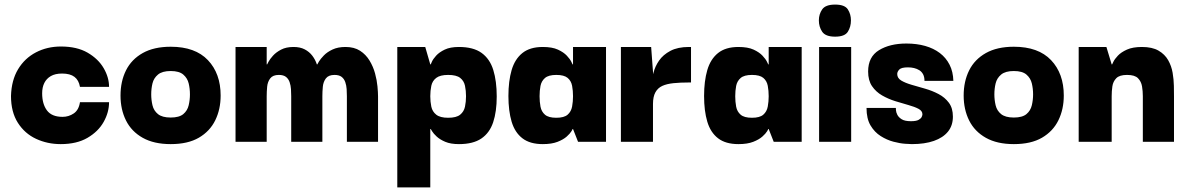

<svg xmlns="http://www.w3.org/2000/svg" viewBox="-20 -619 5179 838"><path d="M245 10Q187 10 137.5 -13Q88 -36 58 -83Q28 -130 28 -200Q30 -269 59 -317Q88 -365 137 -390.5Q186 -416 246 -416Q316 -416 362.5 -389Q409 -362 432.5 -321.5Q456 -281 456 -240H329Q324 -269 305 -283.5Q286 -298 251 -298Q221 -298 202 -287Q183 -276 173.5 -257Q164 -238 164 -212Q164 -165 185 -137Q206 -109 253 -109Q280 -109 302 -124Q324 -139 329 -173H456Q456 -129 432.5 -87Q409 -45 362 -17.5Q315 10 245 10Z M725 10Q652 10 603 -17.5Q554 -45 530 -93Q506 -141 506 -202Q506 -264 530 -312Q554 -360 603 -387.5Q652 -415 725 -415Q832 -415 887.5 -356.5Q943 -298 943 -202Q943 -142 919.5 -94Q896 -46 848 -18Q800 10 725 10ZM725 -106Q762 -106 780 -121Q798 -136 803.5 -159.5Q809 -183 809 -207Q809 -232 803.5 -255Q798 -278 780 -293.5Q762 -309 725 -309Q688 -309 669.5 -293.5Q651 -278 645.5 -255Q640 -232 640 -207Q640 -183 645.5 -159.5Q651 -136 669.5 -121Q688 -106 725 -106Z M1008 0V-414H1144V-338H1146Q1146 -338 1152 -349.5Q1158 -361 1171.5 -376Q1185 -391 1207 -402.5Q1229 -414 1261 -414Q1290 -414 1310 -403.5Q1330 -393 1343 -376Q1356 -359 1363 -338H1365Q1365 -339 1372 -350.5Q1379 -362 1393.5 -377Q1408 -392 1431.5 -403Q1455 -414 1488 -414Q1526 -414 1551.5 -397.5Q1577 -381 1593 -354.5Q1609 -328 1617 -298.5Q1625 -269 1627.5 -242Q1630 -215 1630 -198V0H1494V-199Q1494 -214 1493 -230Q1492 -246 1487 -260.5Q1482 -275 1471 -283.5Q1460 -292 1440 -292Q1414 -292 1402.5 -277Q1391 -262 1389 -240.5Q1387 -219 1387 -199V0H1251V-199Q1251 -214 1250 -230Q1249 -246 1244 -260.5Q1239 -275 1228 -283.5Q1217 -292 1197 -292Q1171 -292 1159.5 -277Q1148 -262 1146 -240.5Q1144 -219 1144 -199V0Z M1983 10Q1947 10 1923.5 0Q1900 -10 1886 -23Q1872 -36 1866 -46Q1860 -56 1860 -56H1858V199H1714V-414H1836L1858 -338H1860Q1860 -338 1865 -349.5Q1870 -361 1883.5 -376Q1897 -391 1921 -402.5Q1945 -414 1983 -414Q2046 -414 2082 -388Q2118 -362 2133 -313.5Q2148 -265 2148 -198Q2148 -132 2132.5 -85.5Q2117 -39 2081 -14.5Q2045 10 1983 10ZM1936 -105Q1972 -105 1988.5 -118.5Q2005 -132 2009.5 -153.5Q2014 -175 2014 -199Q2014 -223 2009.5 -244.5Q2005 -266 1988.5 -279Q1972 -292 1936 -292Q1901 -292 1884 -279Q1867 -266 1862.5 -244.5Q1858 -223 1858 -199Q1858 -175 1862.5 -153.5Q1867 -132 1884 -118.5Q1901 -105 1936 -105Z M2349 10Q2293 10 2260 -15.5Q2227 -41 2213 -88Q2199 -135 2199 -200Q2199 -265 2213 -313Q2227 -361 2260 -387.5Q2293 -414 2349 -414Q2390 -414 2415 -402.5Q2440 -391 2454 -376Q2468 -361 2473.5 -349.5Q2479 -338 2479 -338H2481V-414H2625V0H2503L2481 -56H2479Q2480 -56 2474 -46Q2468 -36 2453.5 -23Q2439 -10 2413.5 0Q2388 10 2349 10ZM2408 -105Q2442 -105 2457.5 -118.5Q2473 -132 2477 -154Q2481 -176 2481 -199Q2481 -223 2477 -244.5Q2473 -266 2457.5 -279Q2442 -292 2408 -292Q2374 -292 2358.5 -278.5Q2343 -265 2339 -244Q2335 -223 2335 -199Q2335 -175 2339 -153.5Q2343 -132 2358.5 -118.5Q2374 -105 2408 -105Z M2690 0V-414H2822L2831 -293L2830 -203V0ZM2830 -165 2827 -258Q2826 -276 2832.5 -302.5Q2839 -329 2856.5 -354.5Q2874 -380 2906 -397Q2938 -414 2987 -414H2996V-259H2986Q2949 -259 2919.5 -256Q2890 -253 2870.5 -244Q2851 -235 2840.5 -216Q2830 -197 2830 -165Z M3203 10Q3147 10 3114 -15.5Q3081 -41 3067 -88Q3053 -135 3053 -200Q3053 -265 3067 -313Q3081 -361 3114 -387.5Q3147 -414 3203 -414Q3244 -414 3269 -402.5Q3294 -391 3308 -376Q3322 -361 3327.5 -349.5Q3333 -338 3333 -338H3335V-414H3479V0H3357L3335 -56H3333Q3334 -56 3328 -46Q3322 -36 3307.5 -23Q3293 -10 3267.5 0Q3242 10 3203 10ZM3262 -105Q3296 -105 3311.5 -118.5Q3327 -132 3331 -154Q3335 -176 3335 -199Q3335 -223 3331 -244.5Q3327 -266 3311.5 -279Q3296 -292 3262 -292Q3228 -292 3212.5 -278.5Q3197 -265 3193 -244Q3189 -223 3189 -199Q3189 -175 3193 -153.5Q3197 -132 3212.5 -118.5Q3228 -105 3262 -105Z M3555 0V-414H3695V0ZM3625 -459Q3583 -459 3568.5 -480.5Q3554 -502 3554 -530Q3554 -557 3568.5 -578Q3583 -599 3625 -599Q3667 -599 3680.5 -578Q3694 -557 3694 -530Q3694 -502 3680.5 -480.5Q3667 -459 3625 -459Z M3960 10Q3953 10 3930.5 8.5Q3908 7 3879.5 -0.5Q3851 -8 3824 -25Q3797 -42 3779.5 -71.5Q3762 -101 3762 -148H3890Q3890 -147 3890.5 -138Q3891 -129 3896.5 -118Q3902 -107 3915.5 -98.5Q3929 -90 3956 -90Q3979 -90 3989.5 -96Q4000 -102 4003 -109Q4006 -116 4006 -120Q4006 -135 3989 -144Q3972 -153 3945 -160.5Q3918 -168 3887.5 -177.5Q3857 -187 3830 -202.5Q3803 -218 3786 -243Q3769 -268 3769 -307Q3769 -371 3816.5 -400Q3864 -429 3936 -429Q3981 -429 4018 -418.5Q4055 -408 4082 -387.5Q4109 -367 4124.5 -336.5Q4140 -306 4141 -266H4015Q4015 -283 4009 -294.5Q4003 -306 3992.5 -312.5Q3982 -319 3969.5 -322Q3957 -325 3943 -325Q3914 -325 3905 -315.5Q3896 -306 3896 -296Q3896 -278 3913.5 -267.5Q3931 -257 3958.5 -249Q3986 -241 4017.5 -232Q4049 -223 4076.5 -208.5Q4104 -194 4121.5 -170.5Q4139 -147 4139 -110Q4139 -71 4117.5 -44.5Q4096 -18 4056 -4Q4016 10 3960 10Z M4405 10Q4332 10 4283 -17.5Q4234 -45 4210 -93Q4186 -141 4186 -202Q4186 -264 4210 -312Q4234 -360 4283 -387.5Q4332 -415 4405 -415Q4512 -415 4567.5 -356.5Q4623 -298 4623 -202Q4623 -142 4599.5 -94Q4576 -46 4528 -18Q4480 10 4405 10ZM4405 -106Q4442 -106 4460 -121Q4478 -136 4483.5 -159.5Q4489 -183 4489 -207Q4489 -232 4483.5 -255Q4478 -278 4460 -293.5Q4442 -309 4405 -309Q4368 -309 4349.5 -293.5Q4331 -278 4325.5 -255Q4320 -232 4320 -207Q4320 -183 4325.5 -159.5Q4331 -136 4349.5 -121Q4368 -106 4405 -106Z M4688 0V-414H4809L4832 -338H4834Q4834 -338 4839.5 -349.5Q4845 -361 4859 -376Q4873 -391 4898.5 -402.5Q4924 -414 4964 -414Q5009 -414 5036.5 -398Q5064 -382 5078.5 -356.5Q5093 -331 5098 -301.5Q5103 -272 5103.5 -244.5Q5104 -217 5104 -198V0H4968V-199Q4968 -221 4964.5 -242Q4961 -263 4947 -277.5Q4933 -292 4899 -292Q4866 -292 4852 -277.5Q4838 -263 4835 -242Q4832 -221 4832 -199V0Z"/></svg>

Font: Darker Grotesque Black
Style: Regular
Weight: 900
Designer: Gabriel Lam
Foundry: TypeRant
Version: Version 1.000;gftools[0.9.28]